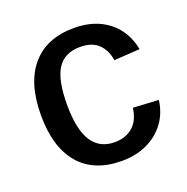

<svg xmlns="http://www.w3.org/2000/svg" viewBox="-104 -636 726 744"><g transform="rotate(-20 259.5 -264.0)"><path d="M276.9 9.8Q162.6 9.8 102.1 -60.8Q41.5 -131.3 41.5 -263.7Q41.5 -396 102.5 -467Q163.6 -538.1 276.9 -538.1Q361.8 -538.1 417.7 -494.4Q473.6 -450.7 488.3 -374L381.8 -367.2Q375.5 -410.2 349.1 -435.5Q322.8 -460.9 273.9 -460.9Q210 -460.9 180.2 -415.3Q150.4 -369.6 150.4 -266.6Q150.4 -166 181.6 -116.9Q212.9 -67.9 275.4 -67.9Q319.8 -67.9 349.6 -93Q379.4 -118.2 386.2 -169.4L491.2 -163.6Q484.4 -110.8 455.6 -72Q426.8 -33.2 381.1 -11.7Q335.4 9.8 276.9 9.8Z"/></g></svg>

Font: Arimo Medium
Style: Regular
Weight: 500
Designer: Steve Matteson
Foundry: Monotype Imaging Inc.
Version: Version 1.33